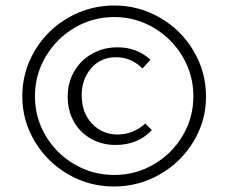

<svg xmlns="http://www.w3.org/2000/svg" viewBox="-20 -583 830 698"><path d="M61 -233Q61 -322 106 -398Q151 -474 228 -518.5Q305 -563 395 -563Q485 -563 562 -518.5Q639 -474 684 -397.5Q729 -321 729 -232Q729 -144 683.5 -68.5Q638 7 561 51Q484 95 394 95Q304 95 227.5 50.5Q151 6 106 -69.5Q61 -145 61 -233ZM683 -233Q683 -311 644 -377Q605 -443 539 -482Q473 -521 395 -521Q317 -521 251 -482Q185 -443 146 -377Q107 -311 107 -233Q107 -155 146 -89.5Q185 -24 251 14.5Q317 53 395 53Q473 53 539 14.5Q605 -24 644 -89.5Q683 -155 683 -233ZM226 -232Q226 -282 249.5 -323Q273 -364 314.5 -387.5Q356 -411 408 -411Q477 -411 527 -366L498 -334Q457 -375 402 -375Q346 -375 311.5 -335Q277 -295 277 -237Q277 -173 314.5 -133.5Q352 -94 408 -94Q436 -94 462 -104.5Q488 -115 508 -134L532 -110Q481 -56 400 -56Q351 -56 311 -78.5Q271 -101 248.5 -141Q226 -181 226 -232Z"/></svg>

Font: Isabella Sans
Style: Regular
Weight: 400
Designer: Original fonts by Christian Thalmann (Catharsis Fonts), Modifications by Cristiano Sobral
Version: Version 0.002;July 12, 2020;FontCreator 13.0.0.2655 64-bit; 